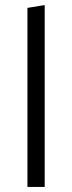

<svg xmlns="http://www.w3.org/2000/svg" viewBox="-20 -736 284 756"><path d="M88 0V-705L156 -716V0Z"/></svg>

Font: EauTestInfant
Style: Regular
Weight: 400
Designer: Christian Thalmann (Catharsis Fonts)
Version: Version 0.001;PS 000.001;hotconv 1.0.88;makeotf.lib2.5.64775